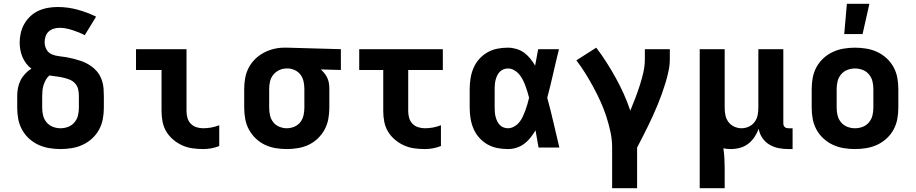

<svg xmlns="http://www.w3.org/2000/svg" viewBox="-20 -780 4840 1015"><path d="M300 8Q270 8 240 3Q210 -2 183 -14.5Q156 -27 133.5 -47.5Q111 -68 96.5 -94.5Q82 -121 76.5 -150.5Q71 -180 71 -210V-273Q71 -294 75 -315Q79 -336 88.5 -355Q98 -374 113 -390Q128 -406 146 -417Q130 -429 118 -445Q106 -461 98.5 -479Q91 -497 87.5 -516.5Q84 -536 84 -556Q84 -581 90 -606.5Q96 -632 109 -654.5Q122 -677 141.5 -695Q161 -713 184.5 -723.5Q208 -734 233.5 -738.5Q259 -743 285 -743Q338 -743 389.5 -729Q441 -715 488 -692L428 -594Q413 -602 397 -608.5Q381 -615 364 -620.5Q347 -626 330 -629.5Q313 -633 295 -633Q280 -633 264.5 -628.5Q249 -624 237.5 -613.5Q226 -603 221 -588Q216 -573 216 -557Q216 -537 225.5 -519Q235 -501 253.5 -493Q272 -485 292 -483Q312 -481 331.5 -477.5Q351 -474 370.5 -469Q390 -464 409 -457.5Q428 -451 445.5 -441Q463 -431 478 -417.5Q493 -404 503.5 -387.5Q514 -371 520 -351.5Q526 -332 527.5 -312Q529 -292 529 -273V-210Q529 -180 523.5 -150.5Q518 -121 503.5 -94.5Q489 -68 466.5 -47.5Q444 -27 417 -14.5Q390 -2 360 3Q330 8 300 8ZM300 -102Q321 -102 340.5 -109.5Q360 -117 373.5 -133Q387 -149 392 -169Q397 -189 397 -210V-273Q397 -291 393 -308.5Q389 -326 376.5 -339.5Q364 -353 347 -359.5Q330 -366 312.5 -370Q295 -374 277 -376Q259 -378 241 -381Q230 -372 222.5 -358.5Q215 -345 210.5 -331Q206 -317 204.5 -302Q203 -287 203 -273V-210Q203 -189 208 -169Q213 -149 226.5 -133Q240 -117 259.5 -109.5Q279 -102 300 -102Z M1054 8Q1026 8 997.5 4Q969 0 943.5 -11.5Q918 -23 896 -41.5Q874 -60 859.5 -84Q845 -108 839.5 -136Q834 -164 834 -192V-410H699V-520H966V-192Q966 -174 971 -156.5Q976 -139 988.5 -126Q1001 -113 1018.5 -107.5Q1036 -102 1054 -102Q1076 -102 1097.5 -106Q1119 -110 1139 -118V-8Q1119 0 1097.5 4Q1076 8 1054 8Z M1496 8Q1466 8 1436.5 3Q1407 -2 1380.5 -14.5Q1354 -27 1332 -48Q1310 -69 1296 -95Q1282 -121 1276.5 -150.5Q1271 -180 1271 -210V-310Q1271 -339 1276 -367Q1281 -395 1294 -420.5Q1307 -446 1327.5 -466.5Q1348 -487 1373 -500.5Q1398 -514 1426 -521Q1454 -528 1482 -528H1500L1782 -520V-410L1676 -413Q1687 -403 1696 -391.5Q1705 -380 1711 -366.5Q1717 -353 1719 -339Q1721 -325 1721 -310V-210Q1721 -180 1715.5 -150.5Q1710 -121 1696 -95Q1682 -69 1660 -48Q1638 -27 1611.5 -14.5Q1585 -2 1555.5 3Q1526 8 1496 8ZM1496 -102Q1516 -102 1535.5 -110Q1555 -118 1567.5 -134Q1580 -150 1584.5 -170Q1589 -190 1589 -210V-310Q1589 -329 1585 -348Q1581 -367 1570.5 -382.5Q1560 -398 1543 -407Q1526 -416 1507 -418H1494Q1474 -418 1455.5 -409Q1437 -400 1424.5 -384.5Q1412 -369 1407.5 -349.5Q1403 -330 1403 -310V-210Q1403 -190 1407.5 -170Q1412 -150 1424.5 -134Q1437 -118 1456.5 -110Q1476 -102 1496 -102Z M2226 8Q2197 8 2169 4Q2141 0 2115.5 -11.5Q2090 -23 2068 -41.5Q2046 -60 2031.5 -84Q2017 -108 2011.5 -136Q2006 -164 2006 -192V-410H1879V-520H2321V-410H2138V-192Q2138 -174 2143 -156.5Q2148 -139 2160.5 -126Q2173 -113 2190.5 -107.5Q2208 -102 2226 -102Q2248 -102 2269.5 -106Q2291 -110 2311 -118V-8Q2291 0 2269.5 4Q2248 8 2226 8Z M2665 8Q2636 8 2608.5 2.5Q2581 -3 2556.5 -17Q2532 -31 2513 -52.5Q2494 -74 2483 -100Q2472 -126 2467.5 -154Q2463 -182 2463 -210V-310Q2463 -338 2467.5 -366Q2472 -394 2483 -420Q2494 -446 2513 -467.5Q2532 -489 2556.5 -503Q2581 -517 2608.5 -522.5Q2636 -528 2665 -528Q2687 -528 2709.5 -521.5Q2732 -515 2750.5 -501.5Q2769 -488 2783.5 -470Q2798 -452 2809 -433Q2813 -455 2817 -476.5Q2821 -498 2825 -520H2935Q2919 -456 2904.5 -391.5Q2890 -327 2873 -263Q2891 -198 2906 -132Q2921 -66 2937 0H2827Q2823 -23 2819 -45.5Q2815 -68 2811 -91Q2799 -71 2784.5 -52.5Q2770 -34 2751.5 -20Q2733 -6 2710.5 1Q2688 8 2665 8ZM2665 -102Q2682 -102 2698 -111Q2714 -120 2725 -133.5Q2736 -147 2743.5 -163Q2751 -179 2757 -195.5Q2763 -212 2768 -229Q2773 -246 2777 -263Q2773 -279 2768 -295.5Q2763 -312 2757 -328Q2751 -344 2743 -359.5Q2735 -375 2724 -388Q2713 -401 2697.5 -409.5Q2682 -418 2665 -418Q2653 -418 2641.5 -413.5Q2630 -409 2621.5 -400Q2613 -391 2608 -380Q2603 -369 2600 -357.5Q2597 -346 2596 -334Q2595 -322 2595 -310V-210Q2595 -198 2596 -186Q2597 -174 2600 -162.5Q2603 -151 2608 -140Q2613 -129 2621.5 -120Q2630 -111 2641.5 -106.5Q2653 -102 2665 -102Z M3348 215H3216V0Q3216 -42 3207 -83.5Q3198 -125 3185 -165Q3172 -205 3154.5 -243.5Q3137 -282 3117 -319Q3097 -356 3075 -391.5Q3053 -427 3027 -461L3132 -528Q3161 -490 3186.5 -450Q3212 -410 3235 -368.5Q3258 -327 3277.5 -283.5Q3297 -240 3312 -195Q3326 -228 3338.5 -261Q3351 -294 3362 -328Q3373 -362 3381 -397Q3389 -432 3389 -468V-520H3521V-468Q3521 -437 3514.5 -406Q3508 -375 3499 -345Q3490 -315 3479.5 -285.5Q3469 -256 3457 -227Q3445 -198 3432 -169Q3419 -140 3405 -112Q3391 -84 3377 -56Q3363 -28 3348 0Z M3679 215V-520H3811V-210Q3811 -190 3815 -170.5Q3819 -151 3831 -135Q3843 -119 3861.5 -110.5Q3880 -102 3900 -102Q3920 -102 3938.5 -110.5Q3957 -119 3969 -135Q3981 -151 3985 -170.5Q3989 -190 3989 -210V-520H4121V-129Q4121 -123 4122.5 -118Q4124 -113 4128 -109Q4132 -105 4137 -103.5Q4142 -102 4147 -102H4170V8H4147Q4121 8 4095.5 3Q4070 -2 4047.5 -15.5Q4025 -29 4010 -51Q3995 -73 3991 -99Q3982 -76 3968.5 -55.5Q3955 -35 3935.5 -20Q3916 -5 3892 1.5Q3868 8 3843 8Q3833 8 3823.5 7Q3814 6 3804 4Q3808 30 3809.5 56Q3811 82 3811 108V215Z M4500 8Q4470 8 4440 3Q4410 -2 4383 -14.5Q4356 -27 4333.5 -47.5Q4311 -68 4296.5 -94.5Q4282 -121 4276.5 -150.5Q4271 -180 4271 -210V-310Q4271 -340 4276.5 -369.5Q4282 -399 4296.5 -425.5Q4311 -452 4333.5 -472.5Q4356 -493 4383 -505.5Q4410 -518 4440 -523Q4470 -528 4500 -528Q4530 -528 4560 -523Q4590 -518 4617 -505.5Q4644 -493 4666.5 -472.5Q4689 -452 4703.5 -425.5Q4718 -399 4723.5 -369.5Q4729 -340 4729 -310V-210Q4729 -180 4723.5 -150.5Q4718 -121 4703.5 -94.5Q4689 -68 4666.5 -47.5Q4644 -27 4617 -14.5Q4590 -2 4560 3Q4530 8 4500 8ZM4500 -102Q4521 -102 4540.5 -109.5Q4560 -117 4573.5 -133Q4587 -149 4592 -169Q4597 -189 4597 -210V-310Q4597 -331 4592 -351Q4587 -371 4573.5 -387Q4560 -403 4540.5 -410.5Q4521 -418 4500 -418Q4479 -418 4459.5 -410.5Q4440 -403 4426.5 -387Q4413 -371 4408 -351Q4403 -331 4403 -310V-210Q4403 -189 4408 -169Q4413 -149 4426.5 -133Q4440 -117 4459.5 -109.5Q4479 -102 4500 -102ZM4443 -600 4457 -760H4576L4540 -600Z"/></svg>

Font: Iosevka Extrabold Extended
Style: Regular
Weight: 800
Width: 7
Monospace: yes
Designer: Belleve Invis
Foundry: Belleve Invis
Version: Version 32.5.0; ttfautohint (v1.8.4)